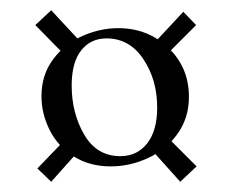

<svg xmlns="http://www.w3.org/2000/svg" viewBox="-20 -390 454 375"><path d="M80 -35 53 -61 106 -116 130 -91ZM49 -341 80 -370 132 -314 102 -287ZM364 -65 332 -35 280 -93 309 -120ZM338 -367 363 -341 308 -286 284 -309ZM61 -202Q61 -244 84 -274.5Q107 -305 141.5 -320Q176 -335 211 -335Q269 -335 309 -296.5Q349 -258 349 -201Q349 -160 327 -129Q305 -98 269.5 -81.5Q234 -65 196 -65Q155 -65 124 -84.5Q93 -104 77 -136Q61 -168 61 -202ZM287 -180Q287 -234 260 -274.5Q233 -315 188 -315Q157 -315 138.5 -291.5Q120 -268 120 -223Q120 -169 144.5 -127Q169 -85 215 -85Q248 -85 267.5 -110Q287 -135 287 -180Z"/></svg>

Font: Cormorant Infant Medium
Style: Regular
Weight: 500
Designer: Christian Thalmann (Catharsis Fonts)
Foundry: Catharsis Fonts
Version: Version 4.000